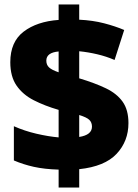

<svg xmlns="http://www.w3.org/2000/svg" viewBox="-20 -780 617 858"><path d="M242 -22Q178 -24 131 -34.5Q84 -45 42 -63V-216Q89 -195 142.5 -182.5Q196 -170 242 -166V-289Q180 -307 131 -332Q82 -357 54 -397.5Q26 -438 26 -502Q26 -593 85.5 -638.5Q145 -684 242 -691V-760H334V-692Q395 -689 445 -676Q495 -663 535 -646L492 -512Q455 -528 414.5 -537.5Q374 -547 334 -551V-430Q404 -409 453 -385.5Q502 -362 528 -325.5Q554 -289 554 -230Q554 -149 501 -92.5Q448 -36 334 -24V58H242ZM242 -550Q187 -545 187 -509Q187 -490 199.5 -478.5Q212 -467 242 -457ZM334 -168Q391 -177 391 -214Q391 -233 379 -244.5Q367 -256 334 -266Z"/></svg>

Font: Noto Sans Ethiopic Black
Style: Regular
Weight: 900
Designer: Monotype Design Team
Foundry: Monotype Imaging Inc.
Version: Version 2.102; ttfautohint (v1.8.4.7-5d5b)